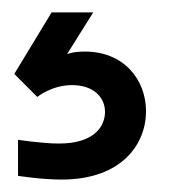

<svg xmlns="http://www.w3.org/2000/svg" viewBox="-20 -40 274 309"><path d="M79 249C176 249 215 192 215 139C215 88 179 43 117 43C106 43 96 44 88 47L130 -20H63L3 79L40 116C40 116 63 97 96 97C131 97 149 117 149 140C149 163 132 191 75 191C48 191 9 185 9 185V243C9 243 47 249 79 249Z"/></svg>

Font: Be Vietnam Pro
Style: Regular
Weight: 400
Designer: Lam Bao, Tony Le, Vietanh Nguyen
Foundry: Yellow Type Foundry
Version: Version 1.002